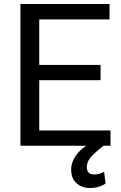

<svg xmlns="http://www.w3.org/2000/svg" viewBox="-20 -731 608 963"><path d="M534.2 -76.7V0H157.7V-76.7ZM176.8 -710.9V0H82.5V-710.9ZM484.4 -405.3V-328.6H157.7V-405.3ZM529.3 -710.9V-633.8H157.7V-710.9ZM462.9 -27.8 499 0Q467.8 23.4 441.7 50Q415.5 76.7 415.5 108.4Q415.5 124.5 424.1 134.3Q432.6 144 453.6 144Q469.7 144 482.4 139.4Q495.1 134.8 502.4 130.9L509.3 190.4Q497.1 197.8 478.3 204.8Q459.5 211.9 430.7 211.9Q391.1 211.9 364 188.2Q336.9 164.6 336.9 118.7Q336.9 79.6 366.7 41.3Q396.5 2.9 462.9 -27.8Z"/></svg>

Font: RobotoDEMO
Style: Regular
Weight: 400
Designer: Christian Robertson
Foundry: Google
Version: Version 2.136